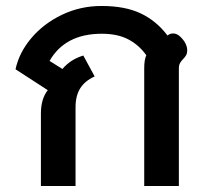

<svg xmlns="http://www.w3.org/2000/svg" viewBox="-20 -623 689 643"><path d="M117 -243Q117 -292 140 -321L32 -391Q44 -447 85 -495.5Q126 -544 187.5 -573.5Q249 -603 320 -603Q399 -603 451.5 -578Q504 -553 541 -504Q549 -511 560 -511Q573 -511 585 -499Q607 -477 607 -454Q607 -445 603.5 -438.5Q600 -432 594 -426Q587 -419 583 -412Q579 -405 579 -393V0H463V-395Q463 -423 470 -438Q445 -473 409 -491.5Q373 -510 321 -510Q198 -510 146 -419L189 -392Q216 -424 259 -437L297 -367Q264 -352 248.5 -327Q233 -302 233 -264V0H117Z"/></svg>

Font: Niramit SemiBold
Style: Regular
Weight: 600
Designer: Katatrad Aksorn Co.,Ltd.
Foundry: Cadson Demak Co.,Ltd.
Version: Version 1.001; ttfautohint (v1.6)